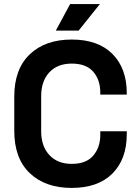

<svg xmlns="http://www.w3.org/2000/svg" viewBox="-20 -908 684 942"><path d="M332 14Q202 14 126 -58.5Q50 -131 50 -266V-434Q50 -569 126 -641.5Q202 -714 332 -714Q461 -714 531.5 -643.5Q602 -573 602 -450V-444H472V-454Q472 -516 437.5 -556Q403 -596 332 -596Q262 -596 222 -553Q182 -510 182 -436V-264Q182 -191 222 -147.5Q262 -104 332 -104Q403 -104 437.5 -144.5Q472 -185 472 -246V-264H602V-250Q602 -127 531.5 -56.5Q461 14 332 14ZM254 -758 324 -888H470L366 -758Z"/></svg>

Font: Space Grotesk
Style: Bold
Weight: 700
Designer: Florian Karsten
Foundry: Florian Karsten
Version: Version 2.000